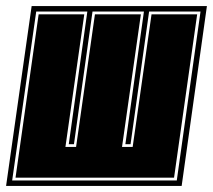

<svg xmlns="http://www.w3.org/2000/svg" viewBox="-46 -611 700 631"><path d="M-26 0 58 -591H634L551 0ZM-6 -18H535L613 -573H444L383 -137H366L427 -573H258L197 -137H180L241 -573H73ZM5 -27 81 -564H231L169 -128H204L266 -564H417L355 -128H390L452 -564H602L526 -27Z"/></svg>

Font: Alumni Sans Collegiate One
Style: Italic
Weight: 400
Italic angle: -8°
Designer: Robert E. Leuschke
Foundry: Robert E. Leuschke
Version: Version 1.100